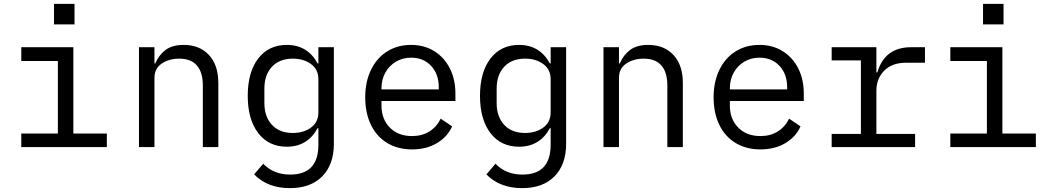

<svg xmlns="http://www.w3.org/2000/svg" viewBox="-20 -760 5440 992"><path d="M90 -70H279V-445H90V-516H359V-70H532V0H90ZM365 -740V-634H259V-740Z M698 0V-516H778V-432H782Q801 -476 835.5 -502Q870 -528 929 -528Q1011 -528 1059.5 -476Q1108 -424 1108 -331V0H1028V-317Q1028 -387 997 -422Q966 -457 906 -457Q853 -457 815.5 -431.5Q778 -406 778 -358V0Z M1705 -17Q1705 90 1645 151Q1585 212 1478 212Q1362 212 1293 141L1340 86Q1394 142 1479 142Q1552 142 1588.5 103.5Q1625 65 1625 -12V-98H1621Q1596 -51 1556 -26.5Q1516 -2 1462 -2Q1368 -2 1314 -72.5Q1260 -143 1260 -265Q1260 -387 1314 -457.5Q1368 -528 1462 -528Q1516 -528 1556 -503.5Q1596 -479 1621 -432H1625V-516H1705ZM1625 -179V-351Q1625 -401 1587 -429Q1549 -457 1493 -457Q1424 -457 1385 -415Q1346 -373 1346 -302V-228Q1346 -157 1385 -115Q1424 -73 1493 -73Q1549 -73 1587 -101Q1625 -129 1625 -179Z M1867 -257Q1867 -338 1897 -399.5Q1927 -461 1980.5 -494.5Q2034 -528 2104 -528Q2172 -528 2224 -495.5Q2276 -463 2304.5 -406Q2333 -349 2333 -276V-238H1951V-214Q1951 -145 1994 -101Q2037 -57 2109 -57Q2160 -57 2198 -80.5Q2236 -104 2257 -147L2316 -107Q2292 -53 2237.5 -20.5Q2183 12 2109 12Q2036 12 1981 -21Q1926 -54 1896.5 -115Q1867 -176 1867 -257ZM1951 -305V-298H2247V-309Q2247 -377 2207.5 -419.5Q2168 -462 2104 -462Q2061 -462 2026 -441.5Q1991 -421 1971 -385Q1951 -349 1951 -305Z M2905 -17Q2905 90 2845 151Q2785 212 2678 212Q2562 212 2493 141L2540 86Q2594 142 2679 142Q2752 142 2788.5 103.5Q2825 65 2825 -12V-98H2821Q2796 -51 2756 -26.5Q2716 -2 2662 -2Q2568 -2 2514 -72.5Q2460 -143 2460 -265Q2460 -387 2514 -457.5Q2568 -528 2662 -528Q2716 -528 2756 -503.5Q2796 -479 2821 -432H2825V-516H2905ZM2825 -179V-351Q2825 -401 2787 -429Q2749 -457 2693 -457Q2624 -457 2585 -415Q2546 -373 2546 -302V-228Q2546 -157 2585 -115Q2624 -73 2693 -73Q2749 -73 2787 -101Q2825 -129 2825 -179Z M3098 0V-516H3178V-432H3182Q3201 -476 3235.5 -502Q3270 -528 3329 -528Q3411 -528 3459.5 -476Q3508 -424 3508 -331V0H3428V-317Q3428 -387 3397 -422Q3366 -457 3306 -457Q3253 -457 3215.5 -431.5Q3178 -406 3178 -358V0Z M3667 -257Q3667 -338 3697 -399.5Q3727 -461 3780.5 -494.5Q3834 -528 3904 -528Q3972 -528 4024 -495.5Q4076 -463 4104.5 -406Q4133 -349 4133 -276V-238H3751V-214Q3751 -145 3794 -101Q3837 -57 3909 -57Q3960 -57 3998 -80.5Q4036 -104 4057 -147L4116 -107Q4092 -53 4037.5 -20.5Q3983 12 3909 12Q3836 12 3781 -21Q3726 -54 3696.5 -115Q3667 -176 3667 -257ZM3751 -305V-298H4047V-309Q4047 -377 4007.5 -419.5Q3968 -462 3904 -462Q3861 -462 3826 -441.5Q3791 -421 3771 -385Q3751 -349 3751 -305Z M4277 -68H4428V-448H4277V-516H4508V-386H4513Q4551 -516 4687 -516H4759V-436H4662Q4589 -436 4548.5 -395Q4508 -354 4508 -291V-68H4708V0H4277Z M4890 -70H5079V-445H4890V-516H5159V-70H5332V0H4890ZM5165 -740V-634H5059V-740Z"/></svg>

Font: iA Writer Duo V
Style: Regular
Weight: 400
Designer: Mike Abbink, Paul van der Laan, Pieter van Rosmalen, Oliver Reichenstein
Foundry: Information Architects Inc.
Version: Version 2.000